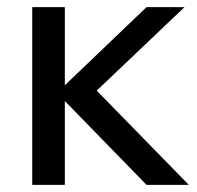

<svg xmlns="http://www.w3.org/2000/svg" viewBox="-20 -516 551 536"><path d="M70 0V-496H161V-278L389 -496H495L250 -263L507 0H389L161 -234V0Z"/></svg>

Font: Rosa Sans
Style: Regular
Weight: 400
Designer: Pentagram / MCKL
Foundry: Pentagram / MCKL
Version: Version 1.005;September 16, 2019;FontCreator 11.5.0.2425 64-